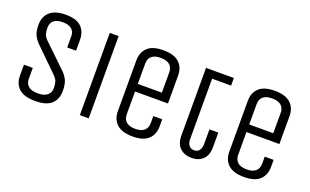

<svg xmlns="http://www.w3.org/2000/svg" viewBox="-77 -1037 2302 1425"><g transform="rotate(20 1074.0 -325.0)"><path d="M367 -261Q397 -229 407.5 -199Q418 -169 418 -125Q418 -60 378 -22.5Q338 15 249 15Q161 15 120.5 -22.5Q80 -60 80 -125V-210H150V-121Q150 -87 174.5 -66Q199 -45 249 -45Q299 -45 323.5 -66Q348 -87 348 -121Q348 -152 341.5 -173Q335 -194 310 -218L134 -390Q103 -422 91.5 -452Q80 -482 80 -525Q80 -590 121 -627.5Q162 -665 247 -665Q331 -665 369.5 -627.5Q408 -590 408 -525V-440H338V-529Q338 -564 315 -584.5Q292 -605 244 -605Q196 -605 173 -584.5Q150 -564 150 -529Q150 -498 156.5 -477Q163 -456 188 -433Z M598 0V-650H668V0Z M1113 -180H1183V-125Q1183 -60 1143 -22.5Q1103 15 1019 15Q935 15 894 -22.5Q853 -60 853 -125V-525Q853 -590 893 -627.5Q933 -665 1017 -665Q1101 -665 1142 -627.5Q1183 -590 1183 -525V-305H923V-125Q923 -88 946.5 -66.5Q970 -45 1019 -45Q1067 -45 1090 -66.5Q1113 -88 1113 -125ZM923 -365H1113V-525Q1113 -563 1089.5 -584Q1066 -605 1017 -605Q969 -605 946 -584Q923 -563 923 -525Z M1578 -650V-590H1428V-111Q1428 -84 1442 -64.5Q1456 -45 1484 -45Q1511 -45 1524.5 -64.5Q1538 -84 1538 -111V-230H1608V-115Q1608 -50 1573.5 -17.5Q1539 15 1484 15Q1429 15 1393.5 -17.5Q1358 -50 1358 -115V-650Z M1993 -180H2063V-125Q2063 -60 2023 -22.5Q1983 15 1899 15Q1815 15 1774 -22.5Q1733 -60 1733 -125V-525Q1733 -590 1773 -627.5Q1813 -665 1897 -665Q1981 -665 2022 -627.5Q2063 -590 2063 -525V-305H1803V-125Q1803 -88 1826.5 -66.5Q1850 -45 1899 -45Q1947 -45 1970 -66.5Q1993 -88 1993 -125ZM1803 -365H1993V-525Q1993 -563 1969.5 -584Q1946 -605 1897 -605Q1849 -605 1826 -584Q1803 -563 1803 -525Z"/></g></svg>

Font: Unica One
Style: Regular
Weight: 400
Designer: Eduardo Rodriguez Tunni
Foundry: Eduardo Rodriguez Tunni
Version: Version 2.000; ttfautohint (v1.8.4.7-5d5b);gftools[0.9.23]